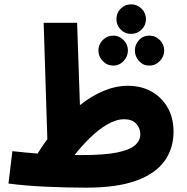

<svg xmlns="http://www.w3.org/2000/svg" viewBox="-20 -851 861 884"><path d="M377 13Q284 13 189 8.5Q94 4 19 -6L37 -155Q101 -148 153 -144Q174 -178 198 -210L181 -746H335L348 -367Q401 -409 457 -432.5Q513 -456 569 -456Q630 -456 677.5 -429.5Q725 -403 752 -355.5Q779 -308 779 -244Q779 -167 737 -109Q695 -51 606.5 -19Q518 13 377 13ZM552 -302Q515 -302 474.5 -278.5Q434 -255 395 -217Q356 -179 323 -137Q338 -137 355 -137Q461 -137 519.5 -149Q578 -161 602 -182.5Q626 -204 626 -233Q626 -261 607 -281.5Q588 -302 552 -302ZM584 -695Q555 -695 535.5 -715Q516 -735 516 -763Q516 -791 535.5 -811Q555 -831 584 -831Q612 -831 632 -811Q652 -791 652 -763Q652 -735 632 -715Q612 -695 584 -695ZM502 -549Q473 -549 453 -570Q433 -591 433 -619Q433 -646 453 -666.5Q473 -687 502 -687Q529 -687 549 -666.5Q569 -646 569 -619Q569 -591 549 -570Q529 -549 502 -549ZM667 -549Q639 -549 620 -570Q601 -591 601 -619Q601 -646 620 -666.5Q639 -687 667 -687Q696 -687 716 -666.5Q736 -646 736 -619Q736 -591 716 -570Q696 -549 667 -549Z"/></svg>

Font: Noto Sans Arabic SemCond ExtBd
Style: Regular
Weight: 800
Width: 4
Designer: Monotype Design Team, Nadine Chahine, Nizar Qandah and Khaled Hosny
Foundry: Monotype Imaging Inc.
Version: Version 2.012; ttfautohint (v1.8.4.7-5d5b)